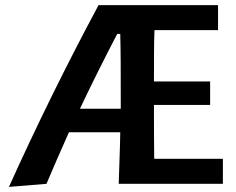

<svg xmlns="http://www.w3.org/2000/svg" viewBox="-20 -720 925 752"><path d="M853 -98H584C583 -157 583 -226 583 -309H803V-401H583C583 -484 583 -550 585 -602H834V-700H366C239 -463 122 -225 15 12L162 0C190 -67 220 -134 250 -202H451C450 -127 447 -80 445 0H853ZM439 -587H451C453 -516 453 -445 453 -294H293C339 -391 388 -489 439 -587Z"/></svg>

Font: CantoraOne
Style: Regular
Weight: 400
Designer: Pablo Impallari, Rodrigo Fuenzalida
Foundry: Pablo Impallari
Version: Version 1.001